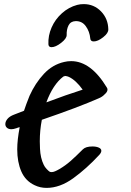

<svg xmlns="http://www.w3.org/2000/svg" viewBox="-20 -948 640 936"><path d="M388 -928Q438 -928 472.5 -892.5Q507 -857 508 -805Q509 -787 483 -766.5Q457 -746 437 -746Q421 -746 420 -761Q417 -794 398.5 -820Q380 -846 348 -845Q324 -844 314 -824Q304 -804 305 -777Q305 -760 278 -739Q251 -718 231 -718Q217 -718 216 -732Q214 -774 231.5 -814Q249 -854 282 -883.5Q315 -913 356 -924Q371 -928 388 -928ZM206 -449Q304 -486 383 -511Q350 -557 316 -573Q309 -576 302.5 -577Q296 -578 295 -578Q296 -577 293.5 -576Q291 -575 289 -575Q238 -536 206 -449ZM327 -650Q423 -650 501 -521Q504 -517 504 -511Q504 -500 490 -488Q479 -476 462 -469Q362 -425 184 -364Q174 -313 174 -259Q174 -234 175 -223Q177 -178 193 -145Q198 -134 207.5 -124Q217 -114 222 -111Q225 -109 232 -109Q239 -109 248.5 -113Q258 -117 270 -124Q299 -141 324 -163Q349 -185 384 -220Q398 -234 431 -234Q449 -234 461.5 -228.5Q474 -223 474 -213Q474 -204 464 -193Q402 -126 337 -79Q272 -32 207 -32Q176 -32 149 -45Q104 -66 84 -112Q64 -158 64 -220Q64 -266 76 -328L68 -326L60 -323Q45 -318 36 -318Q22 -318 14 -325Q6 -332 6 -343Q6 -356 16.5 -368.5Q27 -381 48 -389L97 -408Q106 -436 124 -481Q152 -543 194 -588Q236 -633 293 -646Q309 -650 327 -650Z"/></svg>

Font: Sedgwick Ave
Style: Regular
Weight: 400
Designer: Kevin Burke, Pedro Vergani
Foundry: Google, Inc.
Version: Version 1.000